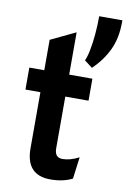

<svg xmlns="http://www.w3.org/2000/svg" viewBox="-92 -875 633 943"><g transform="rotate(10 224.5 -403.5)"><path d="M226.8 12Q165.9 12 135.4 -21.6Q105 -55.2 105 -121.4V-401.4H30.4V-511H105V-662.6L229.2 -722V-511H345V-401.4H229.2V-143.8Q229.2 -120.2 238.9 -108.7Q248.7 -97.2 269.3 -97.2Q306.4 -97.2 350.4 -120L336.2 -11Q312.8 0.4 285.9 6.2Q258.9 12 226.8 12ZM333.2 -563.2 293.4 -593.6Q302.4 -611.7 309.4 -647.1Q316.5 -682.5 320.6 -727.5Q324.6 -772.4 324.6 -819H440.2V-811Q440.2 -729.5 411.7 -669.9Q383.1 -610.3 333.2 -563.2Z"/></g></svg>

Font: Overpass
Style: Regular
Weight: 400
Designer: Delve Withrington, Dave Bailey, Thomas Jockin
Foundry: Delve Fonts LLC
Version: Version 4.000